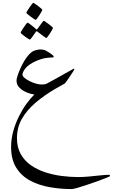

<svg xmlns="http://www.w3.org/2000/svg" viewBox="-20 -798 780 1326"><path d="M739.7 418Q739.7 419.9 716.1 429.7Q692.4 439.5 656.2 452.4Q620.1 465.3 582.3 478Q544.4 490.7 514.9 499.3Q485.4 507.8 475.6 507.8Q397.5 507.8 322.8 494.6Q248 481.4 188 449.2Q127.9 417 92.3 360.4Q56.6 303.7 56.6 217.3Q56.6 161.6 71.8 107.4Q86.9 53.2 111.1 4.9Q135.3 -43.5 163.3 -82Q191.4 -120.6 217.3 -145Q194.3 -147.9 165.5 -159.4Q136.7 -170.9 115.5 -191.4Q94.2 -211.9 94.2 -240.7Q94.2 -257.3 105.5 -288.1Q116.7 -318.8 133.5 -351.6Q150.4 -384.3 167 -405.8Q196.3 -442.9 220.7 -449.7Q245.1 -456.5 258.3 -456.5Q266.6 -456.5 276.4 -455.1Q286.1 -453.6 291.5 -451.2Q303.2 -445.3 317.1 -436.5Q331.1 -427.7 341.1 -419.4Q351.1 -411.1 351.1 -407.2Q351.1 -401.4 345.2 -401.4Q331.1 -401.4 300 -397.7Q269 -394 226.6 -375.5Q176.3 -352.5 155.8 -326.2Q135.3 -299.8 135.3 -282.7Q135.3 -272 149.4 -260Q163.6 -248 184.8 -237.5Q206.1 -227.1 228 -220.7Q250 -214.4 265.6 -214.4Q269.5 -214.4 281.7 -215.1Q293.9 -215.8 303.2 -220.7Q322.8 -231 353.5 -248Q384.3 -265.1 415.3 -282.5Q446.3 -299.8 467.5 -311.8Q488.8 -323.7 489.7 -323.7Q493.7 -323.7 493.7 -319.3Q493.7 -317.4 484.4 -303Q475.1 -288.6 462.6 -270Q450.2 -251.5 439.9 -237.3Q429.7 -223.1 427.7 -221.7Q423.3 -218.3 404.3 -208.3Q385.3 -198.2 361.3 -184.1Q286.1 -140.1 226.3 -89.4Q166.5 -38.6 131.8 21.5Q97.2 81.5 97.2 155.3Q97.2 219.7 123 265.9Q148.9 312 192.9 342.8Q236.8 373.5 292 391.6Q347.2 409.7 406.2 417.2Q465.3 424.8 520.5 424.8Q555.7 424.8 596.4 420.9Q637.2 417 673.8 413.1Q710.4 409.2 731.9 409.2Q739.7 409.2 739.7 418ZM272.5 -731Q272.5 -728 266.4 -717Q260.3 -706.1 252 -692.9Q243.7 -679.7 236.1 -670.2Q228.5 -660.6 225.6 -660.6Q224.1 -660.6 214.4 -667.2Q204.6 -673.8 192.4 -682.9Q180.2 -691.9 171.1 -699.7Q162.1 -707.5 162.1 -710Q162.1 -712.9 168.7 -723.6Q175.3 -734.4 184.1 -747.1Q192.9 -759.8 200.2 -769Q207.5 -778.3 209 -778.3Q211.9 -778.3 222.2 -771.7Q232.4 -765.1 243.9 -756.1Q255.4 -747.1 263.9 -739.7Q272.5 -732.4 272.5 -731ZM346.2 -605.5Q346.2 -603 340.1 -592Q334 -581.1 325.4 -567.9Q316.9 -554.7 309.6 -545.2Q302.2 -535.6 299.3 -535.6Q297.9 -535.6 288.8 -542Q279.8 -548.3 268.3 -556.9Q256.8 -565.4 248.3 -572.3Q239.7 -579.1 238.8 -579.6Q235.8 -582 233.4 -582Q231 -582 228.5 -579.6Q227.5 -578.6 218.3 -564.9Q209 -551.3 199 -537.8Q189 -524.4 186 -524.4Q184.1 -524.4 174.1 -530.8Q164.1 -537.1 152.1 -545.9Q140.1 -554.7 131.3 -562.3Q122.6 -569.8 122.6 -572.3Q122.6 -575.2 129.2 -585.9Q135.7 -596.7 144.3 -609.6Q152.8 -622.6 160.2 -632.1Q167.5 -641.6 168.9 -641.6Q173.3 -641.6 187 -631.3Q200.7 -621.1 213.4 -610.6Q226.1 -600.1 227.1 -598.6Q231.4 -594.2 233.4 -594.2Q236.3 -594.2 239.7 -599.6Q240.7 -601.1 250.2 -614.5Q259.8 -627.9 269.8 -641.1Q279.8 -654.3 281.7 -654.3Q284.2 -654.3 294.2 -647.5Q304.2 -640.6 316.4 -631.6Q328.6 -622.6 337.4 -614.7Q346.2 -606.9 346.2 -605.5Z"/></svg>

Font: Rohingya Solluk
Style: Regular
Weight: 400
Designer: SIL International
Foundry: SIL International
Version: Version 1.001